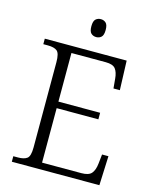

<svg xmlns="http://www.w3.org/2000/svg" viewBox="-131 -989 868 1076"><g transform="rotate(15 303.0 -450.5)"><path d="M43 0V-32H70Q105 -32 122.5 -45Q140 -58 140 -109V-603Q140 -655 123 -668.5Q106 -682 70 -682H43V-714H518L524 -544H487L482 -599Q479 -636 464 -655.5Q449 -675 407 -675H208V-393H450V-355H208V-39H436Q479 -39 495 -58.5Q511 -78 515 -115L521 -170H558L551 0ZM319 -797Q301 -797 289 -808Q277 -819 277 -849Q277 -879 289 -890Q301 -901 319 -901Q336 -901 348 -890Q360 -879 360 -849Q360 -819 348 -808Q336 -797 319 -797Z"/></g></svg>

Font: Noto Serif Myanmar Light
Style: Regular
Weight: 300
Designer: Ben Mitchell and the Monotype Design Team
Foundry: Monotype Imaging Inc.
Version: Version 2.106; ttfautohint (v1.8.4.7-5d5b)